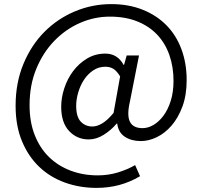

<svg xmlns="http://www.w3.org/2000/svg" viewBox="-20 -742 986 935"><path d="M450 173Q368 173 296 147Q224 121 171 70.5Q118 20 87 -54.5Q56 -129 56 -227Q56 -339 94 -430.5Q132 -522 196 -586.5Q260 -651 344.5 -686.5Q429 -722 522 -722Q606 -722 674 -695Q742 -668 790 -619.5Q838 -571 863.5 -502.5Q889 -434 889 -352Q889 -279 868.5 -223.5Q848 -168 815.5 -130.5Q783 -93 743.5 -74Q704 -55 666 -55Q620 -55 588 -76Q556 -97 551 -140H548Q521 -108 485 -85.5Q449 -63 412 -63Q355 -63 316.5 -104Q278 -145 278 -222Q278 -266 293 -312Q308 -358 336 -395.5Q364 -433 404 -457Q444 -481 493 -481Q552 -481 582 -426H584L597 -472H657L613 -249Q597 -181 612.5 -149.5Q628 -118 674 -118Q701 -118 727.5 -133.5Q754 -149 776 -178.5Q798 -208 811.5 -251Q825 -294 825 -348Q825 -416 805 -473.5Q785 -531 746 -572.5Q707 -614 649 -637.5Q591 -661 515 -661Q440 -661 370 -630.5Q300 -600 245 -543.5Q190 -487 157 -407.5Q124 -328 124 -230Q124 -148 149 -84.5Q174 -21 218.5 22.5Q263 66 324 89Q385 112 456 112Q507 112 553.5 98Q600 84 638 62L662 116Q613 145 560.5 159Q508 173 450 173ZM430 -126Q453 -126 478.5 -141.5Q504 -157 533 -192L565 -370Q549 -396 532.5 -406.5Q516 -417 493 -417Q460 -417 433.5 -399Q407 -381 389 -353.5Q371 -326 361 -292Q351 -258 351 -227Q351 -173 373.5 -149.5Q396 -126 430 -126Z"/></svg>

Font: SpoqaHanSansJP-Regular
Style: Regular
Weight: 400
Designer: [Source Han Sans]
Ryoko NISHIZUKA  (kana & ideographs); Paul D. Hunt (Latin, Greek & Cyrillic); Wenlong ZHANG  (bopomofo
Foundry: Spoqa (http://bi.spoqa.com)
Version: Version 1.002.20150607